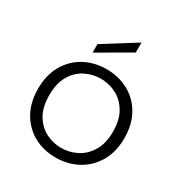

<svg xmlns="http://www.w3.org/2000/svg" viewBox="-180 -910 1002 1053"><g transform="rotate(30 321.0 -384.0)"><path d="M319 7Q242 7 180.5 -27Q119 -61 83.5 -124Q48 -187 48 -273Q48 -360 84.5 -423Q121 -486 183 -519.5Q245 -553 321 -553Q398 -553 460 -519.5Q522 -486 558 -423Q594 -360 594 -273Q594 -187 557.5 -124Q521 -61 458.5 -27Q396 7 319 7ZM319 -54Q371 -54 417 -77.5Q463 -101 492.5 -149.5Q522 -198 522 -273Q522 -348 493 -396.5Q464 -445 418 -468.5Q372 -492 320 -492Q268 -492 222 -468.5Q176 -445 147.5 -396.5Q119 -348 119 -273Q119 -198 147.5 -149.5Q176 -101 221.5 -77.5Q267 -54 319 -54ZM413 -775V-712L208 -593V-647Z"/></g></svg>

Font: Parkinsans Light Light
Style: Regular
Weight: 300
Version: Version 1.000